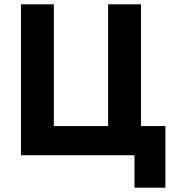

<svg xmlns="http://www.w3.org/2000/svg" viewBox="-20 -718 812 888"><path d="M602 150V0H77V-698H229V-135H480V-698H632V-135H745V150Z"/></svg>

Font: IBM Plex Sans Var
Style: Regular
Weight: 400
Designer: Mike Abbink, Paul van der Laan, Pieter van Rosmalen
Foundry: Bold Monday
Version: Version 3.000